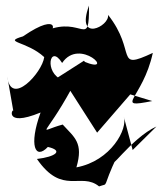

<svg xmlns="http://www.w3.org/2000/svg" viewBox="-20 -615 579 686"><path d="M454 -79 422 -199C438 -156 377 -40 253 -17C279 -105 246 -124 204 -170C111 -145 136 -116 236 -299L213 -319L327 -141L475 -312L445 -278L524 -254C383 -226 490 -261 526 -426C387 -361 471 -429 366 -562C373 -521 249 -461 298 -595C299 -437 276 -559 146 -506C175 -487 202 -581 62 -485C-13 -463 75 -469 138 -411C131 -355 18 -232 6 -342L28 -216C28 -239 -14 -156 125 -213C82 -95 106 -42 151 -90C208 -77 179 -55 112 -47C203 85 269 -2 334 51C373 37 340 66 400 -60C350 24 449 -123 539 -163ZM344 -318 280 -398 186 -338 203 -330C137 -353 157 -462 202 -390C265 -484 398 -346 280 -395Z"/></svg>

Font: Asimov Silicon
Style: Regular
Weight: 400
Designer: Google
Version: Version 2.000980; 2014